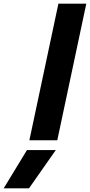

<svg xmlns="http://www.w3.org/2000/svg" viewBox="-144 -759 487 1039"><path d="M172 -739H323L166 0H15ZM2 53H158L13 260H-124Z"/></svg>

Font: Prompt SemiBold
Style: Italic
Weight: 600
Italic angle: -12°
Designer: Katatrad Team
Foundry: CadsonDemak
Version: Version 1.001